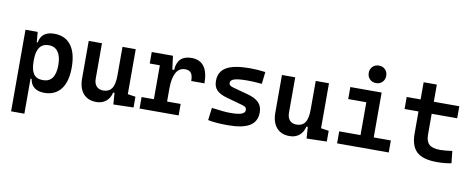

<svg xmlns="http://www.w3.org/2000/svg" viewBox="-77 -1123 4256 1720"><g transform="rotate(10 2051.0 -263.0)"><path d="M77.1 224.6V-517.6H188L196.3 -423.8H204.6Q221.2 -527.3 338.9 -527.3Q438 -527.3 491 -457.5Q543.9 -387.7 543.9 -256.3Q543.9 -127 491 -58.6Q438 9.8 339.4 9.8Q283.2 9.8 249 -16.8Q214.8 -43.5 208 -93.8H197.8V224.6ZM197.8 -251.5Q197.8 -174.3 223.9 -137.2Q250 -100.1 308.1 -100.1Q421.9 -100.1 421.9 -256.3Q421.9 -334.5 392.6 -376Q363.3 -417.5 308.1 -417.5Q197.8 -417.5 197.8 -265.6Z M813.5 9.8Q736.8 9.8 694.6 -38.8Q652.3 -87.4 652.3 -175.8V-517.6H772.9V-195.3Q772.9 -150.9 795.2 -126.7Q817.4 -102.5 857.4 -102.5Q908.2 -102.5 933.8 -138.4Q959.5 -174.3 959.5 -258.8V-517.6H1080.1V-108.4L1151.4 -97.7V0L968.3 4.9L960.9 -99.6H948.2Q936 -46.9 900.6 -18.6Q865.2 9.8 813.5 9.8Z M1438 -222.7V-104.5H1561.5V0H1206.1V-104.5H1317.9V-413.1H1225.6V-517.6H1418.5L1434.6 -394.5H1450.7Q1458.5 -527.3 1586.9 -527.3Q1739.3 -527.3 1739.3 -323.2H1619.1Q1619.1 -373.5 1602.3 -395.5Q1585.4 -417.5 1548.3 -417.5Q1493.2 -417.5 1465.6 -366.7Q1438 -315.9 1438 -222.7Z M2010.7 9.8Q1894.5 9.8 1829.1 -4.9L1843.3 -118.2Q1900.4 -110.4 1941.4 -106.4Q1982.4 -102.5 2010.7 -102.5Q2082 -102.5 2114 -114.3Q2146 -126 2146 -151.4Q2146 -168 2136.7 -176.5Q2127.4 -185.1 2107.4 -190.4L1958.5 -231.9Q1896.5 -249 1866.7 -279.1Q1836.9 -309.1 1836.9 -363.8Q1836.9 -448.2 1905 -487.8Q1973.1 -527.3 2117.2 -527.3Q2151.9 -527.3 2186.5 -524.9Q2221.2 -522.5 2258.8 -517.6L2246.1 -408.2Q2203.6 -412.1 2171.6 -413.6Q2139.6 -415 2114.3 -415Q2033.2 -415 1997.1 -403.8Q1960.9 -392.6 1960.9 -367.7Q1960.9 -351.1 1971.7 -343.3Q1982.4 -335.4 2004.9 -329.6L2129.9 -295.9Q2202.6 -277.3 2237.5 -243.7Q2272.5 -210 2272.5 -151.9Q2272.5 -69.3 2208.7 -29.8Q2145 9.8 2010.7 9.8Z M2571.3 9.8Q2494.6 9.8 2452.4 -38.8Q2410.2 -87.4 2410.2 -175.8V-517.6H2530.8V-195.3Q2530.8 -150.9 2553 -126.7Q2575.2 -102.5 2615.2 -102.5Q2666 -102.5 2691.7 -138.4Q2717.3 -174.3 2717.3 -258.8V-517.6H2837.9V-108.4L2909.2 -97.7V0L2726.1 4.9L2718.8 -99.6H2706.1Q2693.8 -46.9 2658.4 -18.6Q2623 9.8 2571.3 9.8Z M3002.9 0V-109.4H3196.8V-408.2H3032.2V-517.6H3316.9V-109.4H3472.7V0ZM3252 -592.3Q3217.3 -592.3 3194.8 -614.7Q3172.4 -637.2 3172.4 -671.9Q3172.4 -706.5 3194.8 -729Q3217.3 -751.5 3252 -751.5Q3286.6 -751.5 3309.1 -729Q3331.5 -706.5 3331.5 -671.9Q3331.5 -637.2 3309.1 -614.7Q3286.6 -592.3 3252 -592.3Z M3912.1 9.8Q3784.2 9.8 3727.8 -42Q3671.4 -93.8 3671.4 -207.5V-408.2H3544.9V-517.6H3671.4V-673.8H3791.5V-517.6H4023.4V-408.2H3791.5V-217.3Q3791.5 -156.7 3822 -129.6Q3852.5 -102.5 3921.9 -102.5Q3944.8 -102.5 3971.2 -105.2Q3997.6 -107.9 4031.2 -112.3L4043 -2Q4010.3 3.9 3979 6.8Q3947.8 9.8 3912.1 9.8Z"/></g></svg>

Font: Cascadia Mono PL SemiBold
Style: Regular
Weight: 600
Monospace: yes
Designer: Aaron Bell
Foundry: Saja Typeworks
Version: Version 2404.023; ttfautohint (v1.8.4)